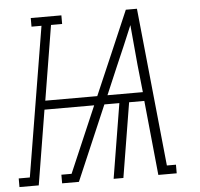

<svg xmlns="http://www.w3.org/2000/svg" viewBox="-76 -789 878 843"><g transform="rotate(-5 363.0 -367.5)"><path d="M-24 0V-38H25L134 -697H90V-735H225V-697H176L122 -368H351L430 -551L509 -735H558L629 -38H669V0H588L555 -329H488L434 0H391L445 -329H379L238 0H164V-38H209L334 -329H115L61 0ZM396 -368H552L539 -490Q535 -534 531 -578Q527 -622 523 -666Q505 -622 486 -578Q467 -534 448 -490Z"/></g></svg>

Font: Iosevka Etoile Extralight
Style: Italic
Weight: 200
Italic angle: -9°
Designer: Belleve Invis
Foundry: Belleve Invis
Version: Version 22.1.2; ttfautohint (v1.8.4)